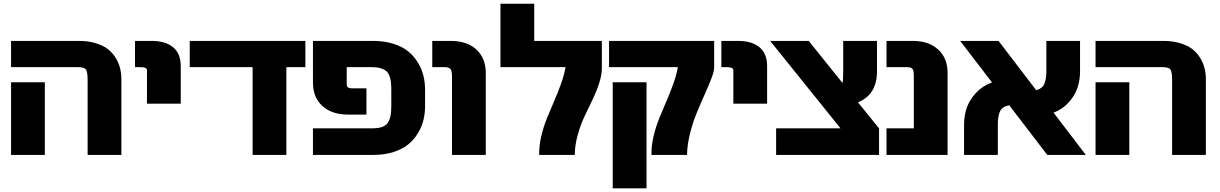

<svg xmlns="http://www.w3.org/2000/svg" viewBox="-20 -838 6612 1041"><path d="M638.2 -407.2V2H455.1V-402.8Q455.1 -447.3 446.3 -460.7Q437.5 -474.1 400.9 -474.1H40V-616.2H407.2Q459.5 -616.2 500.2 -603.5Q541 -590.8 566.4 -570.6Q591.8 -550.3 608.4 -522.2Q625 -494.1 631.6 -466.1Q638.2 -438 638.2 -407.2ZM40 -392.1H223.1V2H40Z M960 -479V-275.9H776.9V-457Q776.9 -466.3 767.3 -470.2Q757.8 -474.1 733.9 -474.1H711.9V-616.2H801.8Q877 -616.2 918.5 -582Q960 -547.9 960 -479Z M1635.7 -616.2V-474.1H1532.7V2H1349.6V-474.1H1008.8V-616.2Z M2284.7 -351.1V-263.2Q2284.7 -224.1 2275.9 -187.5Q2267.1 -150.9 2246.1 -116Q2225.1 -81.1 2193.6 -55.2Q2162.1 -29.3 2113 -13.7Q2064 2 2002.9 2H1676.8V-142.1H1994.6Q2029.3 -142.1 2051 -149.4Q2072.8 -156.7 2083.5 -174.1Q2094.2 -191.4 2097.9 -212.2Q2101.6 -232.9 2101.6 -267.1V-347.2Q2101.6 -374.5 2099.6 -392.6Q2097.7 -410.6 2091.1 -427.5Q2084.5 -444.3 2073 -453.6Q2061.5 -462.9 2042 -468.5Q2022.5 -474.1 1994.6 -474.1H1859.9V-393.1Q1859.9 -391.6 1859.9 -388.2Q1859.9 -379.4 1860.4 -375.5Q1860.8 -371.6 1864 -366.9Q1867.2 -362.3 1874.8 -360.6Q1882.3 -358.9 1895.5 -358.9H1966.8V-216.8H1866.7Q1778.8 -216.8 1727.8 -263.4Q1676.8 -310.1 1676.8 -390.1V-616.2H2002.9Q2064 -616.2 2113 -600.6Q2162.1 -585 2193.6 -559.1Q2225.1 -533.2 2246.1 -498.3Q2267.1 -463.4 2275.9 -426.8Q2284.7 -390.1 2284.7 -351.1Z M2613.8 -441.9V2H2430.7V-422.9Q2430.7 -452.6 2422.6 -463.4Q2414.6 -474.1 2387.7 -474.1H2323.7V-616.2H2423.8Q2511.7 -616.2 2562.7 -569.6Q2613.8 -522.9 2613.8 -441.9Z M2693.4 -817.9H2876.5V-616.2H3243.2V-474.1Q3244.1 -435.1 3229.2 -388.9Q3214.4 -342.8 3192.9 -298.3Q3171.4 -253.9 3149.4 -207.5Q3127.4 -161.1 3112.1 -105.7Q3096.7 -50.3 3096.2 2H2903.3Q2902.3 -46.4 2914.3 -97.9Q2926.3 -149.4 2945.1 -196Q2963.9 -242.7 2983.4 -287.1Q3002.9 -331.5 3021 -381.6Q3039.1 -431.6 3046.4 -474.1H2693.4Z M3282.2 -616.2H3852.1V-474.1Q3852.5 -452.6 3837.4 -413.3Q3822.3 -374 3800.8 -326.2Q3779.3 -278.3 3757.6 -225.8Q3735.8 -173.3 3720.7 -112.1Q3705.6 -50.8 3705.1 2H3512.2Q3511.2 -46.4 3523.2 -97.9Q3535.2 -149.4 3554 -196Q3572.8 -242.7 3592.3 -287.1Q3611.8 -331.5 3629.9 -381.6Q3647.9 -431.6 3655.3 -474.1H3282.2ZM3302.2 -392.1H3485.4V183.1H3302.2Z M4139.2 -479V-275.9H3956.1V-457Q3956.1 -466.3 3946.5 -470.2Q3937 -474.1 3913.1 -474.1H3891.1V-616.2H3981Q4056.2 -616.2 4097.7 -582Q4139.2 -547.9 4139.2 -479Z M4734.9 -616.2V-451.2Q4734.9 -324.7 4631.8 -283.2L4746.1 -142.1V2H4188V-142.1H4537.1L4155.8 -616.2H4364.7L4547.9 -388.2Q4551.8 -404.3 4551.8 -455.1V-616.2Z M5117.7 -441.9V2H4786.6V-142.1H4934.6V-424.8Q4934.6 -439 4933.8 -446Q4933.1 -453.1 4929.4 -460.7Q4925.8 -468.3 4917.5 -471.2Q4909.2 -474.1 4895.5 -474.1H4786.6V-616.2H4928.7Q5016.1 -616.2 5066.9 -569.3Q5117.7 -522.5 5117.7 -441.9Z M5658.2 2 5452.1 -267.1Q5415 -260.7 5402.6 -235.8Q5390.1 -210.9 5390.1 -161.1V2H5207V-163.1Q5207 -210.4 5221.7 -253.4Q5236.3 -296.4 5271.5 -334.2Q5306.6 -372.1 5358.4 -391.1L5186 -616.2H5394L5598.1 -349.1Q5630.4 -356.9 5641.8 -382.3Q5653.3 -407.7 5653.3 -455.1V-616.2H5835.9V-451.2Q5835.9 -404.8 5822.3 -363Q5808.6 -321.3 5775.4 -283.9Q5742.2 -246.6 5692.4 -227.1L5867.2 2Z M6518.1 -407.2V2H6335V-402.8Q6335 -447.3 6326.2 -460.7Q6317.4 -474.1 6280.8 -474.1H5919.9V-616.2H6287.1Q6339.4 -616.2 6380.1 -603.5Q6420.9 -590.8 6446.3 -570.6Q6471.7 -550.3 6488.3 -522.2Q6504.9 -494.1 6511.5 -466.1Q6518.1 -438 6518.1 -407.2ZM5919.9 -392.1H6103V2H5919.9Z"/></svg>

Font: LT Superior Black
Style: Regular
Weight: 900
Designer: Daniel Lyons
Foundry: LyonsType
Version: Version 2.005